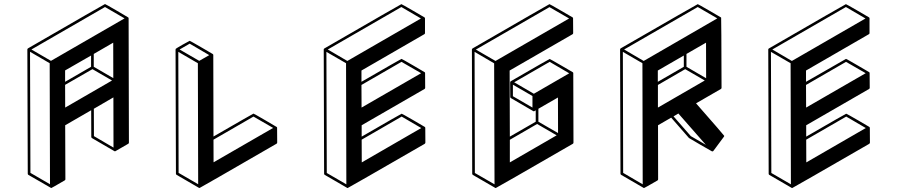

<svg xmlns="http://www.w3.org/2000/svg" viewBox="-20 -854 4435 949"><path d="M301.8 -449.7 430.2 -523.9V-579.6L301.8 -505.9ZM302.2 -322.3 533.7 -456.1 437 -512.2 301.8 -434.6ZM540 -467.8 539.6 -643.1 443.4 -587.4V-523.9ZM233.9 75.2 231.4 74.7Q231.4 74.2 231 74.2L120.1 10.3Q117.2 8.3 117.2 4.4L115.2 -609.9Q115.7 -613.3 118.7 -615.2Q497.1 -834 499 -834Q501 -834 557.1 -801.3L613.3 -768.1L614.3 -767.6L615.7 -764.2L617.2 -149.4Q617.2 -145.5 614.3 -143.6L549.8 -106.4H546.4L434.6 -171.4Q431.2 -173.3 431.2 -177.2L430.7 -309.1L302.2 -234.9L303.2 32.2Q303.2 35.6 299.8 37.6Q235.4 75.2 233.9 75.2ZM227.1 56.6 225.6 -541.5 128.4 -598.1 130.4 0.5ZM231.9 -553.2 595.7 -763.2 499 -819.3 135.3 -609.4ZM541 -124.5 540.5 -372.6 443.8 -316.4 444.3 -181.2Z M966.3 75.2Q965.3 75.2 964.8 74.7H963.9V74.2H962.9L853 10.3Q849.6 8.3 849.6 4.4L847.7 -609.9H848.1Q848.1 -611.3 848.9 -612.8Q849.6 -614.3 882.8 -633.3Q916 -652.3 917.5 -652.3Q919.4 -652.3 975.3 -619.9Q1031.2 -587.4 1031.7 -586.9V-586.4H1032.2V-585.9H1032.7L1033.2 -585V-584.5H1033.7Q1033.7 -583 1034.2 -583V-582.5Q1034.2 -380.9 1035.2 -179.2Q1231.4 -292.5 1232.9 -292.5Q1234.9 -292.5 1290.8 -259.8Q1346.7 -227.1 1347.2 -226.6H1347.7V-226.1H1348.1V-225.6H1348.6L1349.6 -223.1L1350.1 -149.4Q1350.1 -145.5 1346.7 -143.6Q968.3 75.2 966.3 75.2ZM1035.6 -51.8 1330.1 -221.7 1232.9 -277.8 1035.2 -163.6ZM959.5 56.6 958 -541.5 861.3 -597.7 862.8 0.5ZM964.8 -553.2 1014.2 -581.5 917.5 -638.2 867.7 -609.4Z M1698.7 75.2H1696.8L1585 10.3Q1582 8.3 1582 4.9L1580.1 -609.9Q1580.6 -613.3 1583.5 -614.7Q1961.9 -833.5 1963.9 -833.5Q1965.8 -833.5 2021.7 -801Q2077.6 -768.6 2078.1 -768.1L2079.1 -767.1V-766.6Q2079.6 -766.6 2079.6 -766.4Q2079.6 -766.1 2080.1 -765.6L2080.6 -763.7V-690.4Q2080.6 -687 2077.6 -685.1L1766.6 -505.4V-449.7Q1962.9 -563 1964.4 -563Q1966.3 -563 2022.5 -530.3Q2078.6 -497.6 2079.1 -497.1Q2079.6 -497.1 2079.6 -496.6V-496.1H2080.1V-495.6H2080.6L2081.1 -492.7Q2081.5 -492.7 2081.5 -419.9Q2081.5 -416 2078.1 -414.1L1767.6 -234.9V-178.7Q1963.4 -292 1965.3 -292Q1967.3 -292 2023.9 -259.3L2079.6 -226.6L2080.6 -225.6V-225.1H2081.1L2081.5 -224.1L2082 -222.2L2082.5 -148.9Q2082 -145.5 2079.1 -143.1Q1700.7 75.2 1698.7 75.2ZM1768.1 -51.3 2062 -221.2 1965.3 -277.8 1767.6 -163.6ZM1767.1 -322.3 2061.5 -492.2 1964.4 -548.3 1766.6 -434.1ZM1691.9 57.1 1690.4 -541.5 1593.3 -597.7 1595.2 1ZM1696.8 -552.7 2060.5 -762.7 1963.9 -819.3 1600.1 -609.4Z M2430.7 75.2H2428.7L2317.4 10.7Q2314.5 8.8 2314 4.9L2312.5 -609.4Q2313 -612.8 2315.9 -614.7Q2694.3 -833.5 2695.8 -833.5Q2697.8 -833.5 2753.9 -800.8L2810.1 -768.1L2810.5 -767.6H2811L2811.5 -766.6Q2811.5 -766.1 2812 -766.1V-765.1Q2812.5 -765.1 2812.5 -763.7V-763.2Q2813 -763.2 2813 -690.4Q2813 -686.5 2809.6 -684.6L2499 -505.4L2500 -178.7L2627.9 -252.4V-308.6L2620.1 -304.2H2616.7L2505.4 -369.1Q2502 -371.1 2502 -375L2501.5 -447.3Q2502 -447.3 2502 -447.8Q2502 -451.2 2504.9 -452.6Q2694.8 -562.5 2696.8 -562.5Q2698.7 -562.5 2754.6 -530Q2810.5 -497.6 2811 -497.1L2811.5 -496.6Q2812 -496.6 2812 -496.1L2812.5 -495.1H2813V-494.6L2813.5 -492.7L2814.5 -148.9Q2814.5 -145 2811 -143.1Q2433.1 75.2 2430.7 75.2ZM2611.8 -322.3V-379.4L2515.1 -435.5V-378.4ZM2618.7 -390.6 2793.5 -491.7 2696.8 -548.3 2521.5 -447.3ZM2500 -51.3 2731.4 -185.1 2634.8 -241.2 2500 -163.1ZM2738.3 -196.3 2737.8 -372.1 2641.1 -316.4V-252.4ZM2424.3 57.1 2422.4 -541 2325.7 -597.7 2327.1 1ZM2429.2 -552.7 2793 -762.7 2695.8 -818.8 2332 -608.9Z M3163.6 75.2H3161.6Q3161.6 74.7 3160.9 74.5Q3160.2 74.2 3050.3 10.3Q3046.9 8.3 3046.9 4.4L3044.9 -609.9Q3045.4 -613.3 3048.3 -615.2Q3426.8 -833.5 3428.7 -833.5Q3430.7 -833.5 3486.6 -801Q3542.5 -768.6 3543 -768.1H3543.5L3544.4 -766.1Q3545.4 -766.1 3546.4 -419.9Q3546.4 -416 3543 -414.1L3420.4 -343.3Q3559.1 -185.1 3559.6 -182.6Q3559.6 -180.2 3558.1 -178.2L3505.9 -107.9H3505.4Q3505.4 -106.9 3504.4 -106.4Q3503.4 -106 3502 -106V-105.5Q3500 -106 3498.5 -106.2Q3497.1 -106.4 3441.7 -138.7Q3386.2 -170.9 3385.3 -171.9L3297.4 -272.5L3232.4 -234.9L3232.9 32.2Q3232.9 36.1 3229.5 38.1Q3165.5 75.2 3163.6 75.2ZM3156.7 57.1 3155.3 -541.5 3058.6 -597.7 3060.1 0.5ZM3161.6 -552.7 3525.4 -763.2 3428.7 -819.3 3064.9 -609.4ZM3468.8 -138.2 3333 -293 3309.1 -278.8 3394.5 -181.2ZM3231.4 -449.7 3359.9 -523.9V-579.6L3231.4 -505.4ZM3231.9 -322.3 3463.4 -456.1 3366.7 -512.2 3231.9 -434.1ZM3470.2 -467.3 3469.7 -643.1 3373 -587.4V-523.9Z M3896 75.2H3894L3782.2 10.3Q3779.3 8.3 3779.3 4.9L3777.3 -609.9Q3777.8 -613.3 3780.8 -614.7Q4159.2 -833.5 4161.1 -833.5Q4163.1 -833.5 4219 -801Q4274.9 -768.6 4275.4 -768.1L4276.4 -767.1V-766.6Q4276.9 -766.6 4276.9 -766.4Q4276.9 -766.1 4277.3 -765.6L4277.8 -763.7V-690.4Q4277.8 -687 4274.9 -685.1L3963.9 -505.4V-449.7Q4160.2 -563 4161.6 -563Q4163.6 -563 4219.7 -530.3Q4275.9 -497.6 4276.4 -497.1Q4276.9 -497.1 4276.9 -496.6V-496.1H4277.3V-495.6H4277.8L4278.3 -492.7Q4278.8 -492.7 4278.8 -419.9Q4278.8 -416 4275.4 -414.1L3964.8 -234.9V-178.7Q4160.6 -292 4162.6 -292Q4164.6 -292 4221.2 -259.3L4276.9 -226.6L4277.8 -225.6V-225.1H4278.3L4278.8 -224.1L4279.3 -222.2L4279.8 -148.9Q4279.3 -145.5 4276.4 -143.1Q3897.9 75.2 3896 75.2ZM3965.3 -51.3 4259.3 -221.2 4162.6 -277.8 3964.8 -163.6ZM3964.4 -322.3 4258.8 -492.2 4161.6 -548.3 3963.9 -434.1ZM3889.2 57.1 3887.7 -541.5 3790.5 -597.7 3792.5 1ZM3894 -552.7 4257.8 -762.7 4161.1 -819.3 3797.4 -609.4Z"/></svg>

Font: 3D Isometric
Style: Bold
Weight: 700
Designer: GGBotNet
Foundry: GGBotNet
Version: 1.14